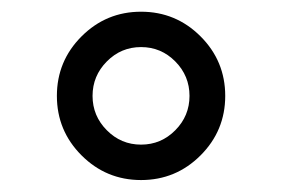

<svg xmlns="http://www.w3.org/2000/svg" viewBox="-20 -402 475 323"><path d="M159.7 -298.6Q135.7 -274.4 135.7 -240.7Q135.7 -207 159.7 -182.9Q183.6 -158.7 217.3 -158.7Q251 -158.7 274.9 -182.9Q298.8 -207 298.8 -240.7Q298.8 -274.4 274.9 -298.6Q251 -322.8 217.3 -322.8Q183.6 -322.8 159.7 -298.6ZM117.2 -140.6Q75.7 -182.1 75.7 -240.7Q75.7 -299.3 117.2 -340.8Q158.7 -382.3 217.3 -382.3Q275.9 -382.3 317.4 -340.8Q358.9 -299.3 358.9 -240.7Q358.9 -182.1 317.4 -140.6Q275.9 -99.1 217.3 -99.1Q158.7 -99.1 117.2 -140.6Z"/></svg>

Font: Shabnam Light WOL
Style: Light-WOL
Weight: 300
Foundry: DejaVu fonts team - Redesigned by Saber Rastikerdar - Based on Vazir font
Version: Version 5.0.0